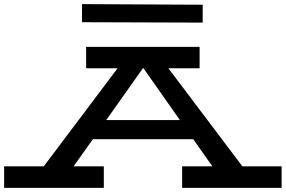

<svg xmlns="http://www.w3.org/2000/svg" viewBox="-30 -914 1390 934"><path d="M1340 -105V0H856V-105H1003L910 -237H422L328 -105H475V0H-10V-105H183L542 -582H389V-686H941V-582H789L1149 -105ZM845 -330 668 -582H665L487 -330ZM956 -804 369 -806V-894L956 -891Z"/></svg>

Font: BioRhyme Expanded
Style: Bold
Weight: 700
Width: 7
Designer: Aoife Mooney
Foundry: Aoife Mooney Type
Version: Version 1.000